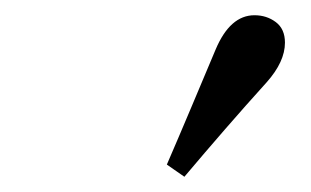

<svg xmlns="http://www.w3.org/2000/svg" viewBox="-20 -723 408 252"><path d="M199 -507Q215 -544 231 -582Q247 -620 263 -658Q282 -703 314 -703Q330 -703 342 -694Q354 -685 354 -667Q354 -642 330 -615Q302 -584 275.5 -553.5Q249 -523 222 -491Z"/></svg>

Font: Lisu Bosa Medium
Style: Italic
Weight: 500
Italic angle: -19°
Designer: David Morse, Annie Olsen, Victor Gaultney, Frank Grießhammer (Latin)
Foundry: SIL International
Version: Version 2.000